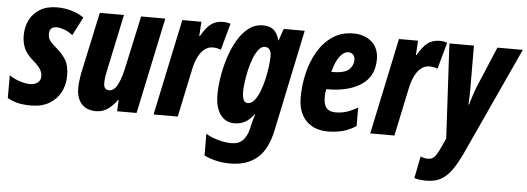

<svg xmlns="http://www.w3.org/2000/svg" viewBox="-55 -705 2996 1092"><g transform="rotate(5 1443.0 -159.5)"><path d="M133 10Q84 10 53 2Q22 -6 -4 -21V-151Q23 -132 56 -121.5Q89 -111 115 -111Q140 -111 157.5 -123.5Q175 -136 175 -161Q175 -178 165.5 -196.5Q156 -215 123 -244Q81 -280 68 -313Q55 -346 55 -383Q55 -432 74.5 -471.5Q94 -511 133.5 -535Q173 -559 231 -559Q276 -559 316.5 -546.5Q357 -534 384 -514L330 -409Q307 -428 281 -437Q255 -446 239 -446Q197 -446 197 -404Q197 -386 205 -371.5Q213 -357 246 -329Q283 -297 302 -265Q321 -233 321 -175Q321 -124 299 -82Q277 -40 234.5 -15Q192 10 133 10Z M503 10Q448 10 419 -22.5Q390 -55 390 -113Q390 -131 392.5 -152.5Q395 -174 399 -196L475 -549H613L546 -233Q535 -184 535 -153Q535 -115 565 -115Q596 -115 616 -156.5Q636 -198 649 -264L711 -549H849L733 0H622L625 -65H622Q598 -31 568.5 -10.5Q539 10 503 10Z M830 0 946 -549H1055L1050 -467H1054Q1080 -515 1108.5 -537Q1137 -559 1179 -559Q1188 -559 1198 -557.5Q1208 -556 1221 -552L1179 -400Q1157 -409 1133 -409Q1104 -409 1082.5 -390Q1061 -371 1047.5 -341.5Q1034 -312 1027 -279L968 0Z M1288 240Q1244 240 1205 230.5Q1166 221 1139 207V83Q1163 99 1205 111.5Q1247 124 1285 124Q1327 124 1350 100Q1373 76 1383 35L1388 13Q1391 0 1395.5 -17Q1400 -34 1406 -53H1404Q1378 -18 1351.5 -4Q1325 10 1291 10Q1241 10 1211.5 -30.5Q1182 -71 1182 -145Q1182 -189 1190.5 -243.5Q1199 -298 1216.5 -353.5Q1234 -409 1260.5 -455.5Q1287 -502 1323.5 -530.5Q1360 -559 1406 -559Q1446 -559 1467.5 -540.5Q1489 -522 1500 -482H1502L1525 -549H1645L1523 32Q1499 143 1440 191.5Q1381 240 1288 240ZM1357 -111Q1378 -111 1395 -131.5Q1412 -152 1425 -185Q1438 -218 1446.5 -256Q1455 -294 1459.5 -328.5Q1464 -363 1464 -387Q1464 -438 1427 -438Q1407 -438 1391 -417Q1375 -396 1362.5 -363.5Q1350 -331 1342 -294.5Q1334 -258 1330 -225.5Q1326 -193 1326 -174Q1326 -111 1357 -111Z M1826 10Q1746 10 1700.5 -37.5Q1655 -85 1655 -170Q1655 -239 1671 -307.5Q1687 -376 1720 -432.5Q1753 -489 1803.5 -523.5Q1854 -558 1923 -558Q1987 -558 2027.5 -522Q2068 -486 2068 -423Q2068 -326 1995.5 -277.5Q1923 -229 1805 -229H1796Q1791 -207 1791 -185Q1791 -140 1808 -121Q1825 -102 1859 -102Q1892 -102 1920 -110.5Q1948 -119 1986 -140V-35Q1946 -9 1906.5 0.5Q1867 10 1826 10ZM1819 -329Q1889 -329 1915 -352Q1941 -375 1941 -410Q1941 -427 1930.5 -438Q1920 -449 1903 -449Q1877 -449 1854 -418.5Q1831 -388 1816 -329Z M2067 0 2183 -549H2292L2287 -467H2291Q2317 -515 2345.5 -537Q2374 -559 2416 -559Q2425 -559 2435 -557.5Q2445 -556 2458 -552L2416 -400Q2394 -409 2370 -409Q2341 -409 2319.5 -390Q2298 -371 2284.5 -341.5Q2271 -312 2264 -279L2205 0Z M2409 240Q2366 240 2339 231L2364 106Q2387 115 2406 115Q2429 115 2442 101Q2455 87 2468 61L2500 -8L2471 -549H2611L2612 -310Q2612 -286 2611.5 -261Q2611 -236 2609 -212H2612Q2620 -238 2629 -266Q2638 -294 2644 -309L2745 -549H2890L2604 73Q2581 121 2555.5 159Q2530 197 2495.5 218.5Q2461 240 2409 240Z"/></g></svg>

Font: Noto Sans ExtraCondensed ExtraBold
Style: Italic
Weight: 800
Width: 2
Italic angle: -12°
Designer: Monotype Design Team
Foundry: Monotype Imaging Inc.
Version: Version 2.013; ttfautohint (v1.8.4.7-5d5b)